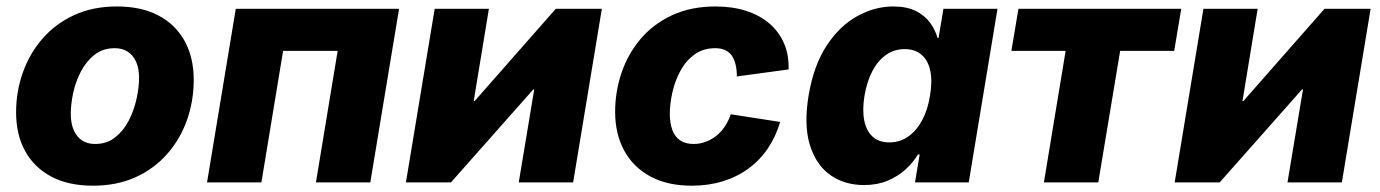

<svg xmlns="http://www.w3.org/2000/svg" viewBox="-20 -570 4314 600"><path d="M270.5 10.3Q193.8 10.3 140.4 -18.1Q86.9 -46.4 58.6 -97.9Q30.3 -149.4 30.3 -218.8Q30.3 -284.7 51.8 -344.5Q73.2 -404.3 113.8 -450.4Q154.3 -496.6 212.6 -523.2Q271 -549.8 345.2 -549.8Q421.9 -549.8 475.3 -521.5Q528.8 -493.2 557.1 -441.7Q585.4 -390.1 585.4 -320.8Q585.4 -254.9 564.5 -195.3Q543.5 -135.7 502.9 -89.4Q462.4 -43 404.1 -16.4Q345.7 10.3 270.5 10.3ZM277.3 -120.1Q314 -120.1 340.1 -140.9Q366.2 -161.6 382.6 -193.6Q398.9 -225.6 406.7 -261.2Q414.6 -296.9 414.6 -326.7Q414.6 -356 405.5 -376.5Q396.5 -397 379.6 -408.2Q362.8 -419.4 338.4 -419.4Q301.8 -419.4 275.6 -398.9Q249.5 -378.4 232.9 -346.7Q216.3 -314.9 208.7 -279.5Q201.2 -244.1 201.2 -214.4Q201.2 -170.4 221.2 -145.3Q241.2 -120.1 277.3 -120.1Z M1227.1 -542.5 1137.2 0H967.3L1035.2 -411.1H864.7L796.9 0H627L716.8 -542.5Z M1771 0H1601.1L1649.4 -290.5H1646.5L1389.2 0H1248.5L1338.4 -542.5H1507.8L1460.4 -254.4H1463.4L1716.8 -542.5H1860.8Z M2141.6 10.3Q2066.4 10.3 2012.9 -18.3Q1959.5 -46.9 1930.9 -98.9Q1902.3 -150.9 1902.3 -220.7Q1902.3 -283.2 1922.1 -342Q1941.9 -400.9 1981.4 -447.8Q2021 -494.6 2079.8 -522.2Q2138.7 -549.8 2216.3 -549.8Q2269 -549.8 2311.5 -536.1Q2354 -522.5 2384.3 -496.6Q2414.6 -470.7 2430.2 -434.3Q2445.8 -397.9 2444.3 -353L2282.7 -331.1Q2282.7 -351.6 2278.8 -367.9Q2274.9 -384.3 2267.1 -395.8Q2259.3 -407.2 2246.3 -413.3Q2233.4 -419.4 2214.8 -419.4Q2177.7 -419.4 2150.6 -399.9Q2123.5 -380.4 2106.4 -348.9Q2089.4 -317.4 2081.3 -281.7Q2073.2 -246.1 2073.2 -214.4Q2073.2 -185.1 2081.1 -163.8Q2088.9 -142.6 2105.5 -131.3Q2122.1 -120.1 2147.5 -120.1Q2166.5 -120.1 2184.3 -126.5Q2202.1 -132.8 2217.5 -144.8Q2232.9 -156.7 2244.6 -174.1Q2256.3 -191.4 2263.7 -212.9L2418 -189Q2404.3 -142.6 2379.4 -106Q2354.5 -69.3 2318.8 -43.2Q2283.2 -17.1 2238.5 -3.4Q2193.8 10.3 2141.6 10.3Z M2680.2 8.3Q2618.7 8.3 2574.2 -23.4Q2529.8 -55.2 2510.7 -117.4Q2491.7 -179.7 2506.8 -271Q2522.5 -365.2 2563 -427Q2603.5 -488.8 2658.4 -519.3Q2713.4 -549.8 2771.5 -549.8Q2814 -549.8 2842 -535.6Q2870.1 -521.5 2886.5 -499Q2902.8 -476.6 2909.7 -451.7H2913.1L2928.2 -542.5H3097.2L3007.3 0H2839.4L2854 -87.4H2848.6Q2833.5 -62 2809.6 -40.3Q2785.6 -18.6 2753.4 -5.1Q2721.2 8.3 2680.2 8.3ZM2759.3 -125Q2792 -125 2817.9 -143.1Q2843.8 -161.1 2861.6 -194.1Q2879.4 -227.1 2886.2 -271Q2894 -315.9 2887.2 -348.4Q2880.4 -380.9 2860.1 -398.7Q2839.8 -416.5 2807.1 -416.5Q2774.4 -416.5 2748.8 -398.4Q2723.1 -380.4 2706.1 -347.7Q2689 -314.9 2681.6 -271Q2674.3 -227.1 2680.7 -194.1Q2687 -161.1 2706.8 -143.1Q2726.6 -125 2759.3 -125Z M3242.2 0 3310.1 -411.1H3140.6L3162.6 -542.5H3671.4L3649.4 -411.1H3480.5L3412.1 0Z M4173.3 0H4003.4L4051.8 -290.5H4048.8L3791.5 0H3650.9L3740.7 -542.5H3910.2L3862.8 -254.4H3865.7L4119.1 -542.5H4263.2Z"/></svg>

Font: Inter 16pt ExtraBold
Style: Italic
Weight: 800
Italic angle: -9.3988°
Version: Version 4.001;git-66647c0bb